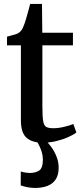

<svg xmlns="http://www.w3.org/2000/svg" viewBox="-20 -714 418 974"><path d="M197 10Q143.5 10 114.8 -15Q86 -40 86 -103.5V-484H15.5V-528Q25.5 -531 37.2 -534Q49 -537 59.5 -540.2Q70 -543.5 75 -547.5Q81.5 -552 86 -557.2Q90.5 -562.5 94.2 -569.5Q98 -576.5 101.5 -586.5Q106.5 -598.5 112.5 -619.2Q118.5 -640 124.2 -660.8Q130 -681.5 133 -694H193L194.5 -548H350V-484H195V-172.5Q195 -122 199.2 -99Q203.5 -76 215.2 -69.8Q227 -63.5 250.5 -63.5Q276.5 -63.5 306.5 -70.8Q336.5 -78 352 -85L367.5 -42Q352 -30 325 -18Q298 -6 264.5 2Q231 10 197 10ZM157 239.5Q138.5 239.5 118.5 235.5Q98.5 231.5 85 226.5L85.5 156Q95.5 159.5 109 161.5Q122.5 163.5 130 163.5Q160.5 163.5 179 151Q197.5 138.5 197.5 94.5Q197.5 75.5 191.5 56.2Q185.5 37 177.5 21.8Q169.5 6.5 164 -1L194 -6L212 -1Q223 9 238.8 29.8Q254.5 50.5 266.2 79Q278 107.5 277.5 139Q277 175 261.8 197.2Q246.5 219.5 219.8 229.5Q193 239.5 157 239.5Z"/></svg>

Font: Merriweather 36pt Medium
Style: Regular
Weight: 500
Version: Version 2.100